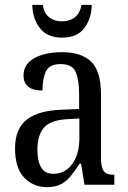

<svg xmlns="http://www.w3.org/2000/svg" viewBox="-20 -761 527 791"><path d="M173 10Q118 10 80 -29Q42 -68 42 -150Q42 -230 90 -268Q138 -306 236 -309L306 -312V-373Q306 -429 292.5 -463Q279 -497 230 -497Q183 -497 169 -466.5Q155 -436 155 -388Q77 -388 77 -450Q77 -497 121.5 -521.5Q166 -546 236 -546Q315 -546 355.5 -507Q396 -468 396 -372V-113Q396 -71 407.5 -56Q419 -41 448 -41H451V0H328L314 -87H308Q290 -59 272.5 -37Q255 -15 232 -2.5Q209 10 173 10ZM199 -45Q249 -45 278 -86Q307 -127 307 -191V-273L256 -270Q187 -266 160.5 -234.5Q134 -203 134 -144Q134 -98 149.5 -71.5Q165 -45 199 -45ZM236 -606Q174 -606 144 -645.5Q114 -685 113 -741H156Q162 -705 183.5 -689Q205 -673 236 -673Q266 -673 287.5 -689Q309 -705 316 -741H358Q357 -685 327.5 -645.5Q298 -606 236 -606Z"/></svg>

Font: Noto Serif Tamil Condensed
Style: Regular
Weight: 400
Width: 3
Designer: Indian Type Foundry, Tom Grace, and the Monotype Design Team
Foundry: Monotype Imaging Inc.
Version: Version 2.004; ttfautohint (v1.8.4.7-5d5b)